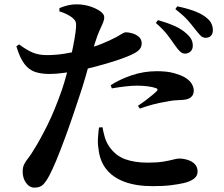

<svg xmlns="http://www.w3.org/2000/svg" viewBox="-20 -821 1040 891"><path d="M792 -610.6Q778.2 -631.1 758 -657.7Q737.8 -684.3 703.2 -714.5L713.1 -727.7Q755.2 -715.8 789.2 -700.9Q823.2 -685.9 846.1 -664.5Q862.4 -650.2 868.9 -636.2Q875.3 -622.2 874.6 -607.9Q874.6 -592.5 864.2 -582.3Q853.8 -572.1 837.3 -572.1Q824.8 -572.8 814.6 -582.9Q804.4 -593.1 792 -610.6ZM884.6 -686.4Q871.2 -704.2 852.2 -726.1Q833.1 -748 793.8 -778.5L802.5 -791.6Q845.6 -782.9 879 -770.7Q912.4 -758.5 933.1 -742.8Q952.4 -728.7 960.1 -713.3Q967.9 -698 967.9 -680.8Q967.9 -664.7 959 -655.1Q950.1 -645.6 934.5 -645.6Q920.1 -645.6 909.7 -656.7Q899.4 -667.7 884.6 -686.4ZM255.4 -768.4 255.9 -783.5Q276.5 -792 296.6 -796.7Q316.8 -801.3 338.2 -800.8Q368.7 -800.5 397.4 -791.5Q426 -782.4 444.9 -768.9Q463.7 -755.4 463.7 -741.5Q463.7 -728.6 457.8 -714.8Q451.8 -701.1 442 -679.6Q432.2 -658.1 420.1 -619.8Q414.1 -599.2 403 -558.3Q391.9 -517.5 377.7 -467.7Q363.5 -417.9 347.1 -370.2Q333.2 -327.9 315.5 -276.1Q297.8 -224.3 278.6 -172.6Q259.4 -120.9 241.3 -76.9Q223.1 -32.9 208.3 -5.4Q194.9 20 181 34.8Q167 49.7 139.2 49.7Q116.6 49.7 100.9 27.7Q85.2 5.7 85.2 -24.3Q85.2 -45.2 92.4 -59.1Q99.6 -73 111.7 -88.2Q123.9 -103.5 137.6 -127.1Q165.8 -171.6 200 -240.4Q234.2 -309.2 267.4 -404.3Q278.5 -437 289.4 -477.8Q300.4 -518.5 309.7 -560.1Q319 -601.8 325.2 -637.1Q331.3 -672.4 332.9 -693.6Q334.2 -712.5 330.5 -721.2Q326.8 -730 314.3 -740.1Q302.6 -748.7 288.2 -755.8Q273.8 -762.8 255.4 -768.4ZM68.4 -614.9Q106.9 -586.9 133.2 -576.5Q159.4 -566.1 190.9 -565.4Q235.1 -564.7 279.2 -571.8Q323.2 -579 353.8 -586.8Q411.3 -601 450.9 -617.2Q490.5 -633.3 519.6 -648.8Q534.8 -657.4 546.1 -664.3Q557.5 -671.2 564.2 -671.2Q577.1 -671.2 594.3 -666.1Q611.5 -661.1 624.6 -649.8Q637.6 -638.5 637.6 -618.9Q637.6 -597.6 617.6 -582.6Q597.6 -567.6 543.4 -548.4Q526.1 -541.9 493.6 -532Q461.1 -522 422.7 -511.8Q384.4 -501.6 347.3 -494.1Q317.7 -488.5 278.6 -483.1Q239.4 -477.7 210.1 -477.7Q172.5 -477.7 143.7 -486.9Q115 -496.2 93.6 -523.9Q72.2 -551.7 56 -606ZM499 -410.9 493.5 -425.5Q532.9 -451.5 589.6 -471.1Q646.4 -490.6 707.5 -490.6Q756.7 -490.6 788.7 -481.3Q820.6 -472 836.7 -462.5Q859.7 -448.9 869.5 -432.6Q879.2 -416.4 879.2 -400.2Q879.2 -379.8 864.5 -368.5Q849.7 -357.2 816.5 -356.7Q803.3 -356.4 787.4 -355Q771.5 -353.5 751.5 -349.1Q718.6 -344.2 687.1 -335.5Q655.6 -326.7 628.9 -317.1L620 -329.8Q635.1 -339.6 653.5 -353.4Q671.9 -367.2 687.5 -380.3Q703.1 -393.4 707.9 -398.7Q716.3 -408 703.2 -412.2Q687.9 -417.8 663.6 -420.6Q639.4 -423.5 617.1 -423.5Q593.3 -423.5 563.2 -420.1Q533.2 -416.7 499 -410.9ZM455.8 -230.5 439.4 -229.4Q436.6 -208.7 434.7 -181.9Q432.8 -155.1 437.1 -130.7Q442.5 -74.9 473.1 -36.1Q503.6 2.7 558 22.8Q612.4 42.9 688.6 42.9Q739.1 42.9 773.7 38.5Q808.3 34.1 831.8 28.7Q862.5 21.8 879.7 8.6Q896.9 -4.6 896.9 -24.2Q896.9 -46.1 883.9 -59.5Q870.9 -72.9 850.8 -79Q830.8 -85.2 810.8 -85.2Q801.4 -85.2 784 -80.5Q766.6 -75.9 737.9 -71Q709.2 -66.2 665 -66.2Q604.8 -66.2 560.7 -82.3Q516.5 -98.3 487.1 -140.5Q472.4 -162.1 465.5 -187Q458.6 -211.9 455.8 -230.5Z"/></svg>

Font: Early Summer Mincho VF
Style: Regular
Weight: 250
Designer: GuiWonder
Version: Version 1.002